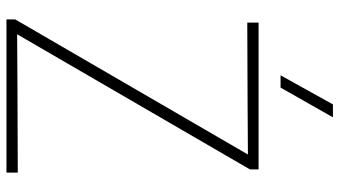

<svg xmlns="http://www.w3.org/2000/svg" viewBox="-248 -802 1050 594"><g transform="rotate(90 277.0 -505.0)"><path d="M514 0H40V-27L458 -747L303 -746Q239 -746 176 -745.5Q113 -745 50 -745V-780H504V-753L86 -33L247 -34Q314 -34 380.5 -34.5Q447 -35 514 -35ZM251 -848H213L303 -1010H343Z"/></g></svg>

Font: Tanohe Sans ExtraLight
Style: Regular
Weight: 250
Designer: Village Type and Design LLC & Cristiano Sobral
Foundry: Cooper Hewitt Smithsonian Design Museum
Version: Version 1.00;September 29, 2021;FontCreator 13.0.0.2655 64-b